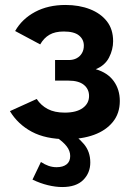

<svg xmlns="http://www.w3.org/2000/svg" viewBox="-20 -553 536 774"><path d="M20 -105 128 -154Q145 -128 172.5 -113.5Q200 -99 241 -99Q288 -99 313.5 -117.5Q339 -136 339 -166Q339 -194 318 -211Q297 -228 256 -228H202V-311H257Q276 -311 289.5 -318.5Q303 -326 310.5 -339Q318 -352 318 -369Q318 -394 298.5 -410Q279 -426 237 -426Q202 -426 179.5 -413Q157 -400 142 -374L41 -428Q69 -477 121.5 -505Q174 -533 244 -533Q299 -533 342.5 -516Q386 -499 411 -467Q436 -435 436 -387Q436 -353 419.5 -321Q403 -289 366 -274Q414 -260 438.5 -226Q463 -192 463 -146Q463 -96 435 -61.5Q407 -27 359 -9.5Q311 8 248 8Q164 8 108 -22Q52 -52 20 -105ZM111 171 145 100Q160 110 175.5 115.5Q191 121 208 121Q234 121 248.5 109.5Q263 98 263 76Q263 55 248.5 36.5Q234 18 207 0L252 -29Q292 -3 318 27.5Q344 58 344 102Q344 144 315.5 172.5Q287 201 231 201Q204 201 173 193.5Q142 186 111 171Z"/></svg>

Font: YasnoRaleway
Style: Bold
Weight: 700
Designer: Matt McInerney, Pablo Impallari, Rodrigo Fuenzalida
Foundry: Matt McInerney, Pablo Impallari, Rodrigo Fuenzalida
Version: Version 4.026